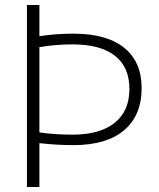

<svg xmlns="http://www.w3.org/2000/svg" viewBox="-20 -750 636 770"><path d="M271 -572Q204 -572 138 -561V-219Q201 -210 271 -210Q381 -210 440 -257.5Q499 -305 499 -393Q499 -481 441 -526.5Q383 -572 271 -572ZM138 -176V0H88V-730H138V-605Q204 -615 275 -615Q408 -615 478 -558.5Q548 -502 548 -397Q548 -287 477.5 -227.5Q407 -168 275 -168Q207 -168 138 -176Z"/></svg>

Font: Mplus 1p Light
Style: Regular
Weight: 300
Version: Version 1.061